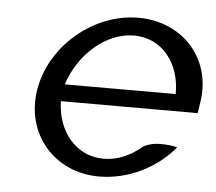

<svg xmlns="http://www.w3.org/2000/svg" viewBox="-41 -507 631 562"><g transform="rotate(5 274.5 -225.5)"><path d="M67 -226C46 -95 138 11 269 11C355 11 438 -31 490 -94C490 -94 430 -110 391 -88C357 -59 319 -42 278 -42C198 -42 141 -109 139 -199H541L546 -232C566 -360 475 -462 344 -462C213 -462 88 -357 67 -226ZM146 -249C176 -341 255 -409 336 -409C417 -409 473 -341 472 -249Z"/></g></svg>

Font: Charger Sport
Style: DfObl
Weight: 400
Designer: Jasper
Foundry: Cannot Into Space Fonts
Version: Version 1.1